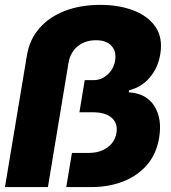

<svg xmlns="http://www.w3.org/2000/svg" viewBox="-25 -757 692 777"><path d="M-4.9 0 84 -533.2Q94.7 -597.2 134.5 -642.8Q174.3 -688.5 237.5 -712.9Q300.8 -737.3 381.3 -737.3Q455.6 -737.3 514.4 -715.1Q573.2 -692.9 604 -648.7Q634.8 -604.5 623.5 -537.1Q614.7 -482.9 581.3 -443.6Q547.9 -404.3 497.6 -391.6L496.1 -383.3Q566.9 -379.4 599.4 -328.1Q631.8 -276.9 619.1 -200.2Q608.4 -134.3 570.1 -89.8Q531.7 -45.4 473.6 -22.7Q415.5 0 345.2 0H243.2L266.1 -138.2H335Q364.7 -138.2 388.4 -148.2Q412.1 -158.2 427.2 -176.5Q442.4 -194.8 446.3 -219.7Q452.6 -257.8 427 -280.3Q401.4 -302.7 350.6 -302.7H296.4L317.9 -432.6H353.5Q376 -432.6 394.3 -443.4Q412.6 -454.1 425 -471.9Q437.5 -489.7 440.9 -512.2Q446.8 -547.9 426.5 -571Q406.2 -594.2 363.3 -594.2Q319.3 -594.2 289.6 -569.8Q259.8 -545.4 252.4 -503.4L168.9 0Z"/></svg>

Font: Inter Tight ExtraBold
Style: Italic
Weight: 800
Italic angle: -9.39999°
Designer: Rasmus Andersson
Foundry: rsms
Version: Version 3.004